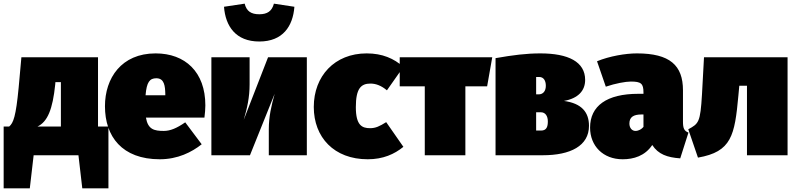

<svg xmlns="http://www.w3.org/2000/svg" viewBox="-20 -849 4357 1050"><path d="M516 -157V-536H97L82 -370C67 -212 53 -176 30 -157H0V181H143L164 0H409L430 181H573V-157ZM313 -157H185C240 -183 268 -251 282 -387L283 -400H313Z M1103 -273C1103 -456 992 -557 831 -557C644 -557 554 -422 554 -268C554 -103 647 22 854 22C952 22 1029 -17 1083 -60L993 -180C947 -148 911 -133 876 -133C823 -133 789 -141 778 -206H1098C1101 -227 1103 -256 1103 -273ZM884 -328H776C782 -401 799 -421 835 -421C879 -421 883 -378 884 -335Z M1398 -622C1527 -622 1582 -706 1590 -812L1478 -829C1467 -788 1442 -771 1398 -771C1353 -771 1328 -788 1318 -829L1205 -812C1213 -706 1269 -622 1398 -622ZM1658 -536H1446L1313 -194C1332 -259 1345 -317 1345 -388V-536H1136V0H1347L1482 -336C1464 -271 1450 -212 1450 -142V0H1658Z M1985 -557C1810 -557 1696 -433 1696 -264C1696 -98 1807 22 1991 22C2075 22 2137 -6 2186 -46L2092 -181C2055 -158 2034 -148 2004 -148C1960 -148 1926 -163 1926 -263C1926 -365 1954 -392 2006 -392C2035 -392 2065 -381 2096 -355L2186 -483C2135 -529 2071 -557 1985 -557Z M2672 -536H2166V-377H2303V0H2525V-377H2644Z M3064 -297C3142 -311 3180 -353 3180 -412C3180 -511 3088 -557 2935 -557C2859 -557 2787 -548 2690 -531V0H2949C3099 0 3201 -51 3201 -161C3201 -235 3161 -284 3064 -297ZM2929 -428C2953 -428 2965 -408 2965 -380C2965 -352 2951 -333 2926 -333H2912V-428ZM2939 -135H2912V-235H2938C2962 -235 2976 -215 2976 -185C2976 -156 2969 -135 2939 -135Z M3715 -184V-355C3715 -492 3643 -557 3463 -557C3401 -557 3313 -542 3245 -514L3293 -375C3346 -393 3401 -403 3430 -403C3486 -403 3499 -392 3499 -343V-336H3471C3298 -336 3207 -270 3207 -151C3207 -51 3278 22 3385 22C3445 22 3507 4 3547 -56C3580 -5 3629 12 3700 17L3745 -124C3721 -133 3715 -148 3715 -184ZM3455 -133C3436 -133 3422 -150 3422 -173C3422 -208 3443 -223 3489 -223H3499V-155C3489 -143 3473 -133 3455 -133Z M3830 -536 3819 -333C3810 -179 3801 -173 3744 -142L3797 13C3981 -19 3998 -108 4018 -326L4023 -380H4065V0H4287V-536Z"/></svg>

Font: Fira Sans Ultra
Style: Regular
Weight: 950
Designer: Carrois Corporate & Edenspiekermann AG
Foundry: Carrois Corporate GbR & Edenspiekermann AG
Version: Version 4.203;PS 004.203;hotconv 1.0.88;makeotf.lib2.5.64775